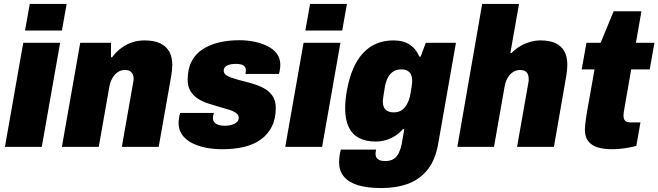

<svg xmlns="http://www.w3.org/2000/svg" viewBox="-20 -745 3340 974"><path d="M107 -590 131 -725H318L294 -590ZM5 0 98 -528H285L192 0Z M294 0 387 -528H543V-455H549Q570 -483 596 -502Q622 -521 651.5 -530.5Q681 -540 713 -540Q762 -540 793 -525Q824 -510 839 -482.5Q854 -455 854 -416Q854 -403 852.5 -389.5Q851 -376 849 -362L785 0H598L656 -329Q657 -333 657.5 -337.5Q658 -342 658 -346Q658 -359 653 -369Q648 -379 639 -384.5Q630 -390 615 -390Q598 -390 585 -383.5Q572 -377 562 -365.5Q552 -354 545 -339Q538 -324 535 -307L481 0Z M1109 12Q1063 12 1023 4Q983 -4 952 -20.5Q921 -37 903.5 -62Q886 -87 886 -121Q886 -132 888 -145.5Q890 -159 894 -172H1065Q1062 -163 1061 -157Q1060 -151 1060 -146Q1060 -134 1067.5 -125Q1075 -116 1088.5 -111.5Q1102 -107 1119 -107Q1131 -107 1143 -109Q1155 -111 1166 -115.5Q1177 -120 1184 -128Q1191 -136 1191 -148Q1191 -159 1183 -167Q1175 -175 1161.5 -181Q1148 -187 1130 -192Q1112 -197 1092 -203Q1065 -211 1036.5 -220Q1008 -229 984.5 -244Q961 -259 946.5 -282.5Q932 -306 932 -340Q932 -395 952 -433.5Q972 -472 1008.5 -495.5Q1045 -519 1092.5 -530Q1140 -541 1194 -541Q1233 -541 1270 -533.5Q1307 -526 1337 -511Q1367 -496 1384.5 -472.5Q1402 -449 1402 -416Q1402 -405 1400 -392.5Q1398 -380 1395 -370H1225Q1227 -379 1227 -382.5Q1227 -386 1227 -389Q1227 -400 1221 -407.5Q1215 -415 1203 -418Q1191 -421 1175 -421Q1166 -421 1156 -419.5Q1146 -418 1136.5 -414.5Q1127 -411 1121 -404Q1115 -397 1115 -386Q1115 -374 1125.5 -365.5Q1136 -357 1152.5 -351.5Q1169 -346 1189 -340Q1217 -333 1250 -324Q1283 -315 1312 -301Q1341 -287 1360 -262Q1379 -237 1379 -198Q1379 -142 1358.5 -102Q1338 -62 1302 -36.5Q1266 -11 1217 0.5Q1168 12 1109 12Z M1529 -590 1553 -725H1740L1716 -590ZM1427 0 1520 -528H1707L1614 0Z M1916 209Q1842 209 1794.5 194Q1747 179 1723.5 149.5Q1700 120 1700 78Q1700 71 1701.5 54.5Q1703 38 1709 14H1888Q1887 19 1886 25Q1885 31 1885 34Q1885 46 1889.5 54Q1894 62 1904.5 67Q1915 72 1934 72Q1961 72 1977.5 61Q1994 50 2003.5 30Q2013 10 2018 -15Q2021 -34 2024.5 -53Q2028 -72 2031 -90H2024Q2007 -70 1985 -56Q1963 -42 1938 -34.5Q1913 -27 1885 -27Q1835 -27 1800.5 -45.5Q1766 -64 1748.5 -101.5Q1731 -139 1731 -195Q1731 -215 1733 -238Q1735 -261 1740 -287Q1763 -413 1822.5 -476.5Q1882 -540 1976 -540Q2026 -540 2058.5 -518.5Q2091 -497 2107 -458H2114L2140 -528H2293L2204 -22Q2190 64 2150 114.5Q2110 165 2050.5 187Q1991 209 1916 209ZM1978 -175Q1996 -175 2010.5 -182Q2025 -189 2035 -202Q2045 -215 2052 -232Q2059 -249 2062 -268Q2066 -291 2068 -304Q2070 -317 2070.5 -324Q2071 -331 2071 -335Q2071 -352 2065.5 -365Q2060 -378 2048 -385.5Q2036 -393 2016 -393Q1991 -393 1974.5 -382Q1958 -371 1948 -352Q1938 -333 1933 -307Q1928 -279 1926 -264Q1924 -249 1923 -242.5Q1922 -236 1922 -231Q1922 -214 1927.5 -201.5Q1933 -189 1945.5 -182Q1958 -175 1978 -175Z M2300 0 2426 -725H2613L2569 -476H2575Q2594 -496 2617.5 -510Q2641 -524 2668 -532Q2695 -540 2722 -540Q2769 -540 2799 -525.5Q2829 -511 2843.5 -483.5Q2858 -456 2858 -417Q2858 -404 2856.5 -390Q2855 -376 2853 -362L2790 0H2603L2661 -329Q2662 -333 2662 -337Q2662 -341 2662 -345Q2662 -359 2657.5 -369Q2653 -379 2643.5 -384.5Q2634 -390 2619 -390Q2603 -390 2589.5 -383.5Q2576 -377 2566 -365.5Q2556 -354 2549.5 -339Q2543 -324 2540 -307L2486 0Z M3086 12Q3043 12 3012 2.5Q2981 -7 2964 -29Q2947 -51 2947 -88Q2947 -99 2949 -117Q2951 -135 2956 -167L2996 -393H2931L2955 -528H3027L3093 -688H3234L3206 -528H3300L3276 -393H3182L3147 -192Q3145 -182 3144 -173.5Q3143 -165 3143 -158Q3143 -142 3150.5 -133Q3158 -124 3180 -124H3229L3208 -5Q3190 0 3168 4Q3146 8 3124.5 10Q3103 12 3086 12Z"/></svg>

Font: Archivo SemiCondensed Black
Style: Italic
Weight: 900
Width: 4
Italic angle: -10°
Designer: Hector Gatti
Foundry: Omnibus-Type
Version: Version 2.001